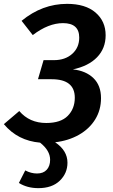

<svg xmlns="http://www.w3.org/2000/svg" viewBox="-42 -726 585 996"><path d="M482 -217Q482 -155 451.5 -106Q421 -57 367 -26.5Q313 4 244 12Q308 55 308 118Q308 173 268 211.5Q228 250 157 250Q99 250 56 223L89 158Q119 174 150 174Q183 174 200.5 154.5Q218 135 218 103Q218 55 166 14Q50 4 -22 -82L58 -150Q111 -88 198 -88Q273 -88 309.5 -125Q346 -162 346 -219Q346 -315 226 -315H155L184 -414H238Q296 -414 332.5 -446.5Q369 -479 369 -531Q369 -606 285 -606Q209 -606 128 -544L70 -618Q177 -706 306 -706Q401 -706 453.5 -661Q506 -616 506 -543Q506 -475 461.5 -429Q417 -383 336 -366Q403 -359 442.5 -321Q482 -283 482 -217Z"/></svg>

Font: FiraGO Medium
Style: Italic
Weight: 500
Italic angle: -8°
Designer: bBox Type GmbH
Foundry: bBox Type GmbH
Version: Version 1.001